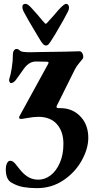

<svg xmlns="http://www.w3.org/2000/svg" viewBox="-20 -691 495 996"><path d="M10 0ZM39 256Q10 240 10 186Q10 170 16 156.5Q22 143 33 143Q46 143 58 157Q64 165 85 190.5Q106 216 128.5 228.5Q151 241 179 241Q213 241 242.5 218.5Q272 196 290.5 153.5Q309 111 309 55Q309 -8 275.5 -46.5Q242 -85 178 -85Q154 -85 117 -78Q95 -74 89 -74Q79 -74 79 -82Q79 -85 83 -91.5Q87 -98 88 -101L230 -360Q232 -364 232 -366Q232 -371 219 -371Q201 -372 166 -372Q141 -372 120 -353Q109 -344 78 -298L62 -276Q57 -269 50 -264.5Q43 -260 37 -260Q32 -260 29 -267Q26 -274 28 -281Q35 -301 41 -337.5Q47 -374 47 -412Q47 -422 52.5 -429.5Q58 -437 66 -437Q75 -437 85 -427Q93 -420 137 -420L184 -421Q235 -421 317 -423Q367 -425 392 -425Q401 -425 406.5 -416Q412 -407 412 -397Q412 -391 409 -386Q403 -378 390.5 -363.5Q378 -349 369 -332L275 -143L273 -137Q273 -130 285 -130H297Q307 -130 312 -129Q366 -123 402 -81.5Q438 -40 438 24Q438 80 404 141.5Q370 203 309 244Q248 285 172 285Q134 285 101.5 279.5Q69 274 39 256ZM182 -494Q182 -494 164 -524Q124 -590 102 -632Q96 -644 96 -655Q96 -671 112 -671Q120 -671 129 -663.5Q138 -656 153 -639Q150 -642 177 -612Q192 -593 212 -571Q216 -567 218 -567.5Q220 -568 223 -571Q241 -590 259 -611Q277 -632 283 -639Q312 -671 323 -671Q330 -671 334 -665.5Q338 -660 338 -652Q338 -641 333 -632Q317 -599 268 -516Q268 -516 253 -492Q240 -471 233.5 -463Q227 -455 218 -455Q210 -455 202 -464Q194 -473 182 -494Z"/></svg>

Font: EB Garamond
Style: Bold
Weight: 700
Designer: Georg Duffner and Octavio Pardo
Foundry: Georg Duffner
Version: Version 1.000; ttfautohint (v1.6)